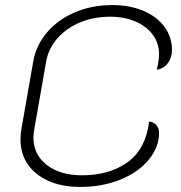

<svg xmlns="http://www.w3.org/2000/svg" viewBox="-20 -729 714 758"><path d="M61 -178Q61 -198 64 -217L111 -485Q122 -550 165.5 -601Q209 -652 276 -680.5Q343 -709 423 -709Q492 -709 545.5 -686.5Q599 -664 629 -623.5Q659 -583 659 -532Q659 -501 642 -479Q625 -457 599 -454Q608 -492 608 -515Q608 -558 583.5 -591.5Q559 -625 515 -644Q471 -663 415 -663Q350 -663 296 -640.5Q242 -618 206.5 -577.5Q171 -537 162 -485L115 -217Q112 -201 112 -186Q112 -119 164.5 -78Q217 -37 304 -37Q405 -37 475 -82.5Q545 -128 564 -221Q565 -225 566.5 -234Q568 -243 568 -249Q586 -248 597 -235.5Q608 -223 608 -205Q608 -149 568 -99.5Q528 -50 456.5 -20.5Q385 9 296 9Q225 9 172 -14.5Q119 -38 90 -80Q61 -122 61 -178Z"/></svg>

Font: K2D Thin
Style: Italic
Weight: 100
Italic angle: -10°
Designer: Katatrad Aksorn Co.,Ltd.
Foundry: Cadson Demak Co.,Ltd.
Version: Version 1.000; ttfautohint (v1.6)